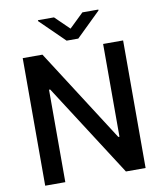

<svg xmlns="http://www.w3.org/2000/svg" viewBox="-98 -1000 911 1078"><g transform="rotate(-10 357.5 -461.0)"><path d="M643.8 -727.3V0H531.6L192.8 -527H186.1V0H71.4V-727.3H183.9L523.1 -198.5H529.8V-727.3ZM284.1 -922.2 364.7 -843.8 446 -922.2H536.9V-916.9L397.7 -781.2H331.3L192.5 -916.9V-922.2Z"/></g></svg>

Font: Interface Medium
Style: Regular
Weight: 500
Designer: Rasmus Andersson
Foundry: rsms
Version: Version 1.8